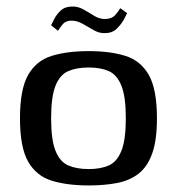

<svg xmlns="http://www.w3.org/2000/svg" viewBox="-20 -560 539 586"><path d="M251 6Q185 6 138 -8.5Q91 -23 66 -66.5Q41 -110 41 -199Q41 -288 66 -331.5Q91 -375 138 -389.5Q185 -404 251 -404Q316 -404 362.5 -389.5Q409 -375 434 -331.5Q459 -288 459 -199Q459 -132 444.5 -91.5Q430 -51 403 -30Q376 -9 337.5 -1.5Q299 6 251 6ZM251 -44Q287 -44 312 -55Q337 -66 350.5 -99.5Q364 -133 364 -199Q364 -265 350.5 -298.5Q337 -332 312 -343Q287 -354 251 -354Q214 -354 188.5 -343Q163 -332 149.5 -298.5Q136 -265 136 -199Q136 -133 149.5 -99.5Q163 -66 188.5 -55Q214 -44 251 -44ZM301 -459Q283 -458 266 -468Q249 -478 232 -487.5Q215 -497 198 -497Q180 -497 170.5 -485Q161 -473 157 -466L136 -483Q138 -486 144.5 -500Q151 -514 164.5 -527Q178 -540 199 -540Q217 -541 234 -531.5Q251 -522 267 -512Q283 -502 300 -502Q321 -502 332 -514.5Q343 -527 347 -535L368 -520Q367 -517 359 -502Q351 -487 337 -473Q323 -459 301 -459Z"/></svg>

Font: Genos Medium
Style: Regular
Weight: 500
Designer: Robert E. Leuschke
Foundry: Robert E. Leuschke
Version: Version 1.010; ttfautohint (v1.8.3)